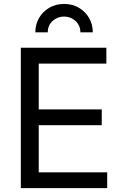

<svg xmlns="http://www.w3.org/2000/svg" viewBox="-20 -975 641 995"><path d="M87.9 0V-727.5H531.2V-645.5H180.7V-408.2H507.3V-326.2H180.7V-82H535.6V0ZM312 -954.6Q355 -954.6 388.4 -935.1Q421.9 -915.5 441.4 -882.3Q460.9 -849.1 460.9 -807.6H396.5Q396.5 -843.8 371.1 -866.5Q345.7 -889.2 312 -889.2Q278.3 -889.2 252.9 -866.5Q227.5 -843.8 227.5 -807.6H163.1Q163.1 -849.1 182.6 -882.3Q202.1 -915.5 235.8 -935.1Q269.5 -954.6 312 -954.6Z"/></svg>

Font: Inter
Style: Regular
Weight: 400
Designer: Rasmus Andersson
Foundry: rsms
Version: Version 4.001;git-9221beed3